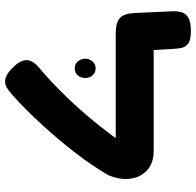

<svg xmlns="http://www.w3.org/2000/svg" viewBox="-28 -748 789 774"><g transform="rotate(90 367.0 -360.5)"><path d="M258 -11Q224 -43 222 -69Q220 -95 250 -121Q298 -161 347 -210Q396 -259 441.5 -312Q487 -365 526 -418Q565 -471 593 -517L686 -403Q650 -340 596.5 -270.5Q543 -201 482.5 -135Q422 -69 364 -17Q350 -4 334.5 6Q319 16 300.5 13.5Q282 11 258 -11ZM686 -403 586 -432H115Q71 -432 52.5 -448.5Q34 -465 32 -508L25 -660Q24 -679 28.5 -696.5Q33 -714 50.5 -724.5Q68 -735 104 -735Q141 -735 155.5 -724Q170 -713 173 -695.5Q176 -678 177 -658L181 -585H588Q635 -585 664 -560Q693 -535 699.5 -493.5Q706 -452 686 -403ZM255 -267Q237 -267 226.5 -280Q216 -293 216 -311Q216 -325 227 -338Q238 -351 254 -351Q272 -351 283 -339Q294 -327 294 -310Q294 -292 283.5 -279.5Q273 -267 255 -267Z"/></g></svg>

Font: Fredoka Expanded SemiBold
Style: Regular
Weight: 600
Width: 7
Designer: Ben Nathan
Foundry: Milena B. Brandão, Ben Nathan
Version: Version 2.001